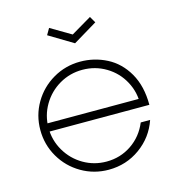

<svg xmlns="http://www.w3.org/2000/svg" viewBox="-107 -807 843 908"><g transform="rotate(-15 314.5 -352.5)"><path d="M50 -257Q50 -329 85.5 -389.5Q121 -450 182 -485.5Q243 -521 315 -521Q384 -521 444.5 -490Q505 -459 542 -395Q579 -331 579 -239H62V-279H569L538 -247Q541 -310 512 -364Q483 -418 430.5 -449.5Q378 -481 315 -481Q254 -481 202.5 -451Q151 -421 120.5 -369.5Q90 -318 90 -257Q90 -196 120.5 -144Q151 -92 202.5 -62Q254 -32 315 -32Q383 -32 437.5 -69Q492 -106 518 -169H564Q537 -90 469 -41Q401 8 315 8Q243 8 182 -27.5Q121 -63 85.5 -124Q50 -185 50 -257ZM197 -682 215 -713 315 -654 415 -713 433 -682 315 -611Z"/></g></svg>

Font: Lineal Thin
Style: Regular
Weight: 200
Designer: Created by Frank Adebiaye with contributions from Anton Moglia & Ariel Martín Pérez
Created by Frank ADEBIAYE with FontF
Foundry: Velvetyne Type Foundry
Version: Version 2.000;Glyphs 3.2 (3227)